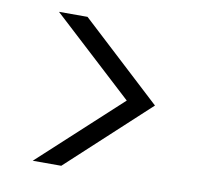

<svg xmlns="http://www.w3.org/2000/svg" viewBox="-60 -664 611 589"><g transform="rotate(10 246.0 -370.0)"><path d="M330.1 -370.1 78.1 -602.1H167L418 -370.1L167 -138.2H78.1Z"/></g></svg>

Font: PoppinsZ Light
Style: Regular
Weight: 300
Designer: Ninad Kale (Devanagari), Jonny Pinhorn (Latin)
Foundry: Indian Type Foundry
Version: Version 3.002;FEAKit 1.0